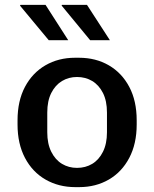

<svg xmlns="http://www.w3.org/2000/svg" viewBox="-20 -758 633 788"><path d="M289 10Q221 10 167 -21Q113 -52 82.5 -110Q52 -168 52 -247V-264Q52 -344 82.5 -401.5Q113 -459 166.5 -490Q220 -521 288 -521H304Q373 -521 426.5 -490Q480 -459 510.5 -401.5Q541 -344 541 -264V-247Q541 -168 510.5 -110Q480 -52 426.5 -21Q373 10 305 10ZM296 -69Q331 -69 358.5 -85.5Q386 -102 402.5 -135Q419 -168 419 -215V-296Q419 -344 402.5 -376.5Q386 -409 358.5 -425.5Q331 -442 296 -442Q262 -442 234.5 -425.5Q207 -409 190.5 -376.5Q174 -344 174 -296V-215Q174 -168 190.5 -135Q207 -102 234.5 -85.5Q262 -69 296 -69ZM350 -593 233 -735 234 -738H337L431 -593ZM180 -593 62 -735 64 -738H167L260 -593Z"/></svg>

Font: Chivo Medium Medium
Style: Regular
Weight: 500
Version: Version 2.002